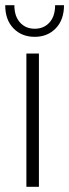

<svg xmlns="http://www.w3.org/2000/svg" viewBox="-20 -715 265 735"><path d="M81 0V-510H129V0ZM113 -574Q63 -574 31.5 -606.5Q0 -639 0 -695H35Q35 -653 56.5 -629Q78 -605 113 -605Q148 -605 169.5 -629Q191 -653 191 -695H225Q225 -639 193.5 -606.5Q162 -574 113 -574Z"/></svg>

Font: MuseoModerno ExtraLight
Style: Regular
Weight: 200
Designer: Pablo Cosgaya, Héctor Gatti, Marcela Romero, and the Authors of The MuseoModerno Project.
Foundry: Omnibus-Type Team
Version: Version 1.001